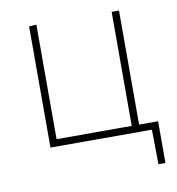

<svg xmlns="http://www.w3.org/2000/svg" viewBox="-74 -563 710 771"><g transform="rotate(-10 281.0 -177.5)"><path d="M510.5 141 508.5 -6 523 0H95Q95 -56.5 95 -108.5Q95 -160.5 95 -221V-271Q95 -311.5 95 -348.2Q95 -385 95 -420.8Q95 -456.5 95 -494L125 -496Q125 -458.5 125 -422.2Q125 -386 125 -349Q125 -312 125 -271V-221Q125 -181 125 -145.8Q125 -110.5 125 -76.5Q125 -42.5 125 -5L107 -29H325.5Q376.5 -29 431.2 -29Q486 -29 539 -29Q539 -7.5 539 14.2Q539 36 539 57.5Q539 78.5 539 99.2Q539 120 539 141ZM431.5 -5Q431.5 -42.5 431.5 -76.5Q431.5 -110.5 431.5 -145.8Q431.5 -181 431.5 -221V-271Q431.5 -311.5 431.5 -348.2Q431.5 -385 431.5 -420.8Q431.5 -456.5 431.5 -494H461.5Q461.5 -456.5 461.5 -420.8Q461.5 -385 461.5 -348.2Q461.5 -311.5 461.5 -271V-221Q461.5 -181 461.5 -145.8Q461.5 -110.5 461.5 -76.5Q461.5 -42.5 461.5 -5Z"/></g></svg>

Font: Commissioner Thin
Style: Regular
Weight: 100
Designer: Kostas Bartsokas
Foundry: Kostas Bartsokas
Version: Version 1.001;gftools[0.9.23]